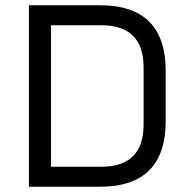

<svg xmlns="http://www.w3.org/2000/svg" viewBox="-20 -710 720 730"><path d="M90 0V-690H360Q610 -690 610 -440V-250Q610 0 360 0ZM174 -76H365Q526 -76 526 -237V-453Q526 -614 365 -614H174Z"/></svg>

Font: Oxanium
Style: Regular
Weight: 400
Designer: Severin Meyer
Version: Version 1.001